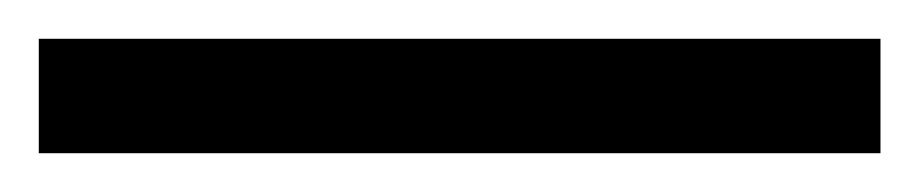

<svg xmlns="http://www.w3.org/2000/svg" viewBox="-25 -839 474 99"><path d="M-5 -760V-819H429V-760Z"/></svg>

Font: Noto Serif Bengali SemiCondensed Medium
Style: Regular
Weight: 500
Width: 4
Designer: Juan Bruce, Universal Thirst, Indian Type Foundry and the Monotype Design Team.
Foundry: Monotype Imaging Inc.
Version: Version 2.003; ttfautohint (v1.8.4.7-5d5b)